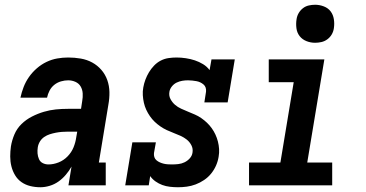

<svg xmlns="http://www.w3.org/2000/svg" viewBox="-20 -780 1540 808"><path d="M150 8Q128 8 107.5 3Q87 -2 70.5 -13.5Q54 -25 43.5 -42.5Q33 -60 28 -80Q23 -100 23 -121.5Q23 -143 26 -164Q30 -189 40.5 -214Q51 -239 70.5 -258Q90 -277 114.5 -289.5Q139 -302 164.5 -309.5Q190 -317 215 -319.5Q240 -322 266 -322H321L326 -355Q329 -371 328 -387Q327 -403 319.5 -416Q312 -429 297.5 -435.5Q283 -442 267 -442Q252 -442 236.5 -437.5Q221 -433 208.5 -423Q196 -413 188.5 -398.5Q181 -384 178 -369H66Q71 -392 79.5 -414Q88 -436 102 -456Q116 -476 135 -492.5Q154 -509 176 -519.5Q198 -530 221 -534Q244 -538 267 -538Q294 -538 320 -533.5Q346 -529 368 -517Q390 -505 406.5 -486Q423 -467 431.5 -443Q440 -419 440.5 -392.5Q441 -366 436 -339L396 -96H425V0H268L281 -79Q271 -61 257 -44.5Q243 -28 226 -16Q209 -4 189 2Q169 8 150 8ZM184 -88Q205 -88 226.5 -96.5Q248 -105 264.5 -122Q281 -139 289.5 -160Q298 -181 301 -203L305 -226H266Q253 -226 240.5 -225Q228 -224 215 -221.5Q202 -219 189.5 -215Q177 -211 166 -203.5Q155 -196 148 -184.5Q141 -173 139 -160Q137 -147 138 -134.5Q139 -122 144 -110.5Q149 -99 160 -93.5Q171 -88 184 -88Z M729 8Q712 8 695 6Q678 4 663 -1.5Q648 -7 634.5 -16.5Q621 -26 612 -39L606 0H507L537 -181H636L628 -136Q627 -127 629.5 -119Q632 -111 638.5 -105.5Q645 -100 653 -96.5Q661 -93 669.5 -91Q678 -89 687 -88.5Q696 -88 704 -88Q717 -88 730.5 -89.5Q744 -91 756.5 -97Q769 -103 778.5 -113.5Q788 -124 790 -137Q793 -154 785.5 -168.5Q778 -183 766 -192.5Q754 -202 739.5 -208.5Q725 -215 710.5 -220.5Q696 -226 682 -232.5Q668 -239 655 -248Q642 -257 631 -267.5Q620 -278 611 -291Q602 -304 595.5 -318Q589 -332 585.5 -347.5Q582 -363 581 -379.5Q580 -396 583 -412Q586 -429 592 -445Q598 -461 607 -476Q616 -491 628.5 -504Q641 -517 656.5 -525Q672 -533 689 -535.5Q706 -538 723 -538Q742 -538 762 -535Q782 -532 800 -526Q818 -520 834.5 -510Q851 -500 862 -485L870 -530H968L938 -349H840L847 -394Q848 -403 845.5 -411Q843 -419 836.5 -424.5Q830 -430 822.5 -433.5Q815 -437 806.5 -438.5Q798 -440 789 -441Q780 -442 771 -442Q759 -442 747 -440Q735 -438 723.5 -432.5Q712 -427 703.5 -416.5Q695 -406 693 -394Q690 -377 697.5 -363Q705 -349 716.5 -339Q728 -329 742.5 -322.5Q757 -316 771.5 -310Q786 -304 800 -298Q814 -292 827 -283Q840 -274 851 -263.5Q862 -253 871 -240.5Q880 -228 886.5 -214Q893 -200 897 -184.5Q901 -169 902 -153Q903 -137 900 -120Q897 -101 889 -83Q881 -65 868.5 -49.5Q856 -34 839 -22.5Q822 -11 803.5 -4Q785 3 766 5.5Q747 8 729 8Z M1028 0V-96H1160L1216 -434H1111V-530H1345L1273 -96H1378V0ZM1306 -600Q1287 -600 1269.5 -607Q1252 -614 1241 -628Q1230 -642 1227.5 -661Q1225 -680 1228 -699Q1230 -713 1237 -725Q1244 -737 1255 -745.5Q1266 -754 1279.5 -757Q1293 -760 1306 -760Q1325 -760 1343 -753Q1361 -746 1371.5 -732Q1382 -718 1385 -699Q1388 -680 1385 -661Q1383 -647 1376 -635Q1369 -623 1357.5 -614.5Q1346 -606 1332.5 -603Q1319 -600 1306 -600Z"/></svg>

Font: Iosevka Slab Oblique
Style: Bold
Weight: 700
Italic angle: -9°
Monospace: yes
Designer: Belleve Invis
Foundry: Belleve Invis
Version: Version 11.1.1; ttfautohint (v1.8.3)